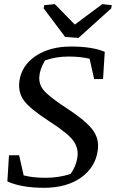

<svg xmlns="http://www.w3.org/2000/svg" viewBox="-20 -896 560 927"><path d="M485.8 -646 477.5 -514.2H434.6L412.6 -612.3Q369.6 -623 310.5 -623Q251.5 -623 197.3 -604.5Q145.5 -515.6 190.4 -460.9Q216.8 -428.7 302.7 -373Q388.7 -317.4 424.8 -272.5Q460.9 -227.5 451.7 -168.5Q440.4 -87.9 371.1 -38.6Q301.8 10.7 192.4 10.7Q83.5 10.7 15.6 -20L23.4 -146.5H72.3L94.2 -49.3Q138.2 -37.6 201.2 -37.6Q264.2 -37.6 320.8 -56.2Q347.2 -92.8 353.5 -135.3Q360.4 -177.7 335.9 -213.9Q311.5 -250 217.8 -310.5Q124 -371.1 95.2 -411.1Q66.4 -451.2 73.7 -504.9Q84.5 -580.6 152.8 -626Q221.2 -671.4 322.8 -671.4Q424.3 -671.4 485.8 -646ZM193.4 -871.1 244.6 -876 341.3 -777.3 473.6 -876 519.5 -871.1 517.1 -855.5 358.9 -712.9 294.4 -717.8 190.9 -855.5Z"/></svg>

Font: NoticiaText-Italic
Style: Italic
Weight: 400
Italic angle: -8°
Designer: JM Sole
Foundry: JM Sole
Version: Version 1.003